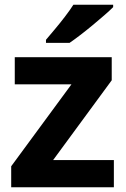

<svg xmlns="http://www.w3.org/2000/svg" viewBox="-20 -786 528 806"><path d="M458 0H27V-88L280 -432H42V-546H449V-449L203 -114H458ZM455 -756Q441 -742 418 -722Q395 -702 368.5 -680Q342 -658 316.5 -638.5Q291 -619 272 -606H173V-619Q189 -638 210.5 -663.5Q232 -689 253 -716.5Q274 -744 288 -766H455Z"/></svg>

Font: Noto Sans Devanagari
Style: Bold
Weight: 700
Version: Version 2.003